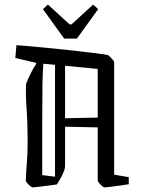

<svg xmlns="http://www.w3.org/2000/svg" viewBox="-20 -812 616 841"><path d="M94 -444Q104 -469 114.5 -490.5Q125 -512 139 -533L137 -537L47 -558L52 -614Q109 -610 169.5 -604Q230 -598 286 -592Q342 -586 386 -580.5Q430 -575 452 -571Q455 -570 461.5 -563.5Q468 -557 474 -550Q480 -543 480 -541V-47L544 -36V-5Q532 -3 507.5 0.5Q483 4 462 6.5Q441 9 437 9Q434 9 427 3Q420 -3 414 -10.5Q408 -18 408 -21V-254L265 -257V-83Q265 -77 261 -65Q257 -53 247 -34L229 -4Q216 -2 191.5 1Q167 4 146.5 6.5Q126 9 122 9Q120 9 112.5 3Q105 -3 99 -10Q93 -17 93 -20Q94 -59 97.5 -97.5Q101 -136 101 -191Q101 -273 96.5 -334.5Q92 -396 94 -444ZM165 -45 221 -38V-528L170 -533Q167 -502 166 -444Q165 -386 165 -289.5Q165 -193 165 -45ZM408 -510 265 -524V-294L408 -297ZM261 -643 168 -772 190 -792 285 -705H293L388 -792L410 -772L317 -643Z"/></svg>

Font: Grenze Gotisch Light
Style: Regular
Weight: 300
Designer: Renata Polastri
Foundry: Omnibus-Type
Version: Version 1.001